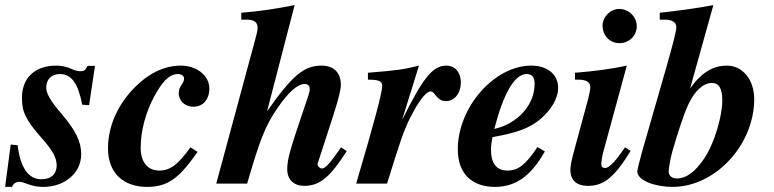

<svg xmlns="http://www.w3.org/2000/svg" viewBox="-39 -719 3030 752"><path d="M333 -461H304C295 -444 291 -440 276 -440C266 -440 256 -442 239 -450C222 -458 201 -462 181 -462C100 -462 47 -416 47 -336C47 -282 59 -252 127 -175C167 -130 183 -101 183 -71C183 -39 163 -17 123 -17C72 -17 41 -62 30 -150L3 -153L-19 13H8C14 -1 24 -7 37 -7C44 -7 54 -4 67 1C89 10 110 13 131 13C213 13 279 -40 279 -115C279 -163 259 -207 199 -277C160 -322 142 -353 142 -376C142 -408 163 -429 195 -429C241 -429 267 -392 283 -309L310 -307Z M707 -142C659 -75 628 -51 585 -51C541 -51 512 -82 512 -140C512 -207 532 -280 565 -341C593 -392 620 -429 658 -429C670 -429 682 -422 682 -412C682 -390 661 -384 661 -354C661 -324 685 -301 719 -301C756 -301 781 -330 781 -372C781 -425 729 -462 669 -462C602 -462 540 -429 489 -377C427 -315 384 -230 384 -138C384 -40 446 13 537 13C570 13 597 7 620 -5C665 -28 697 -72 735 -124Z M1297 -142C1254 -80 1235 -59 1222 -59C1214 -59 1205 -68 1205 -75C1205 -78 1205 -79 1208 -87L1267 -269C1287 -331 1296 -368 1296 -387C1296 -434 1269 -462 1220 -462C1152 -462 1106 -424 1007 -283L1115 -699C1038 -684 987 -676 906 -669V-642H928C957 -642 970 -632 970 -609C970 -600 966 -584 960 -562L808 0H929C980 -175 999 -224 1048 -296C1091 -359 1127 -390 1154 -390C1166 -390 1174 -385 1174 -369C1174 -363 1172 -354 1167 -339L1147 -280C1097 -132 1086 -96 1086 -55C1086 -15 1113 9 1152 9C1213 9 1253 -24 1319 -127Z M1537 -253 1602 -462C1542 -447 1523 -444 1402 -434V-407C1446 -407 1458 -401 1458 -382C1458 -357 1427 -240 1356 0H1477L1508 -99C1541 -204 1556 -238 1582 -285C1609 -334 1633 -361 1647 -361C1667 -361 1669 -323 1708 -323C1741 -323 1766 -354 1766 -396C1766 -436 1743 -462 1709 -462C1655 -462 1617 -412 1538 -253Z M2066 -143C2020 -74 1991 -51 1948 -51C1906 -51 1884 -79 1884 -133C1884 -149 1886 -162 1890 -182C1987 -199 2035 -217 2078 -253C2118 -287 2147 -332 2147 -375C2147 -426 2107 -462 2042 -462C1897 -462 1754 -299 1754 -134C1754 -35 1813 13 1900 13C1977 13 2039 -26 2095 -126ZM2055 -390C2055 -307 1987 -234 1897 -214C1933 -353 1976 -429 2024 -429C2048 -429 2055 -413 2055 -390Z M2455 -616C2455 -653 2424 -684 2386 -684C2352 -684 2321 -653 2321 -619C2321 -580 2349 -550 2387 -550C2425 -550 2455 -579 2455 -616ZM2409 -142 2395 -122C2368 -84 2346 -61 2331 -61C2323 -61 2316 -65 2316 -77C2316 -86 2320 -111 2325 -128L2416 -462C2362 -450 2291 -440 2213 -434V-407H2227C2257 -407 2273 -397 2273 -378C2273 -370 2271 -357 2265 -333L2210 -130C2200 -94 2195 -68 2195 -54C2195 -11 2222 9 2263 9C2323 9 2365 -20 2431 -128Z M2755 -699C2685 -686 2634 -679 2545 -669V-642H2564C2594 -642 2610 -632 2610 -612C2610 -599 2598 -550 2571 -456L2477 -129C2467 -93 2457 -54 2457 -48C2457 -11 2529 13 2595 13C2763 13 2915 -152 2915 -331C2915 -404 2872 -462 2808 -462C2757 -462 2712 -439 2664 -373ZM2790 -325C2790 -267 2760 -158 2719 -98C2685 -48 2651 -20 2611 -20C2593 -20 2580 -31 2580 -47C2580 -55 2585 -94 2595 -128C2612 -186 2635 -262 2657 -310C2683 -365 2716 -394 2749 -394C2778 -394 2790 -371 2790 -325Z"/></svg>

Font: STIXGeneral
Style: Bold Italic
Weight: 700
Italic angle: -16.33°
Designer: MicroPress Inc., with final additions and corrections provided by Coen Hoffman, Elsevier (retired)
Version: Version 1.1.0